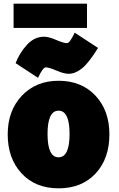

<svg xmlns="http://www.w3.org/2000/svg" viewBox="-20 -999 647 1046"><path d="M576 -267Q576 -135 501 -54Q426 27 299 27Q173 27 97.5 -54.5Q22 -136 22 -267Q22 -396 99 -477.5Q176 -559 299 -559Q424 -559 500 -478Q576 -397 576 -267ZM299 -142Q359 -142 359 -269Q359 -396 299 -396Q239 -396 239 -269Q239 -142 299 -142ZM354 -597Q328 -597 287.5 -614.5Q247 -632 229 -632Q214 -632 187 -575L65 -655Q86 -710 126.5 -754.5Q167 -799 220 -799Q246 -799 286 -781.5Q326 -764 345 -764Q360 -764 387 -821L514 -738Q464 -656 426 -626Q390 -597 354 -597ZM54 -847V-979H454V-847Z"/></svg>

Font: Repo
Style: ExtraBlack
Weight: 1000
Designer: Stefan Peev
Foundry: Context Ltd
Version: Version 001.000